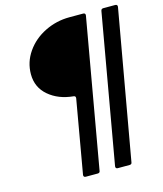

<svg xmlns="http://www.w3.org/2000/svg" viewBox="-126 -856 898 1059"><g transform="rotate(-15 322.5 -326.5)"><path d="M231 110Q224 110 221 106Q218 102 219 96L292 -322V-325Q292 -335 281 -336Q196 -344 140.5 -391.5Q85 -439 85 -514Q85 -583 125 -640.5Q165 -698 231 -730.5Q297 -763 371 -763H450Q457 -763 460 -759Q463 -755 462 -749L313 98Q312 110 299 110ZM413 110Q407 110 404 106Q401 102 402 96L551 -751Q553 -763 565 -763H633Q640 -763 643 -759Q646 -755 645 -749L495 98Q494 110 481 110Z"/></g></svg>

Font: Open Sauce Two Medium Italic
Style: Regular
Weight: 500
Italic angle: -10°
Designer: Alfredo Marco Pradil
Foundry: Creative Sauce Fz LLC
Version: Version 1.477